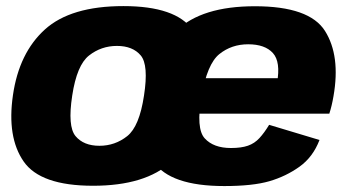

<svg xmlns="http://www.w3.org/2000/svg" viewBox="-20 -620 1174 646"><path d="M293 5Q469.5 5 556.5 -75.5Q643.5 -156 664 -299.5Q685 -439.5 628.2 -519.5Q571.5 -599.5 395 -599.5Q218 -599.5 131 -520.8Q44 -442 23.5 -299.5Q3 -158.5 59.5 -76.8Q116 5 293 5ZM314.5 -129.5Q261.5 -129.5 234.2 -162Q207 -194.5 223 -298.5Q238.5 -401 279.5 -433.2Q320.5 -465.5 373.5 -465.5Q426.5 -465.5 453.5 -433.5Q480.5 -401.5 464.5 -298.5Q449 -194.5 408 -162Q367 -129.5 314.5 -129.5ZM734.5 6 757 -122Q698.5 -122 668.8 -154.5Q639 -187 658 -296Q677 -405 718 -438Q759 -471 815 -471Q871.5 -471 898.2 -441.5Q925 -412 912 -340.5L921.5 -357H651.5L630.5 -237.5H1088Q1096.5 -263.5 1102 -296Q1126 -432.5 1073.5 -515.8Q1021 -599 837.5 -599Q659 -599 574.2 -517.5Q489.5 -436 465 -296Q441 -157.5 496.8 -75.8Q552.5 6 734.5 6ZM757 -122 734.5 6Q830 6 886 -10.2Q942 -26.5 987.5 -59Q1033 -91.5 1055 -149L885.5 -200Q869.5 -173.5 853 -155.5Q836.5 -137.5 814.2 -129.8Q792 -122 757 -122Z"/></svg>

Font: Anybody UltraCondensed Thin ExtraBold
Style: Italic
Weight: 800
Italic angle: -10°
Version: Version 1.111